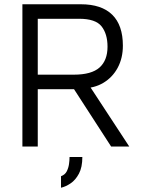

<svg xmlns="http://www.w3.org/2000/svg" viewBox="-20 -687 671 900"><path d="M85 0V-667H359Q456 -667 506 -618Q556 -569 556 -473Q556 -415 532 -370Q508 -325 465 -299Q422 -273 364 -273L394 -293L586 0H501L303 -306L339 -269H157V0ZM157 -337H326Q409 -337 446.5 -370.5Q484 -404 484 -468Q484 -528 456 -563.5Q428 -599 351 -599H157ZM266 193V139Q285 132 293 116Q301 100 303.5 82Q306 64 306 49H366Q366 97 350 127Q334 157 311 172.5Q288 188 266 193Z"/></svg>

Font: Maven Pro VF Beta
Style: Regular
Weight: 400
Designer: Joe Prince
Foundry: Joe Prince
Version: Version 2.002